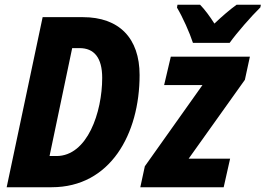

<svg xmlns="http://www.w3.org/2000/svg" viewBox="-20 -786 1115 806"><path d="M790 -606H944C973 -647 1036 -719 1073 -755L1075 -766H973C944 -745 914 -719 880 -687C862 -716 838 -748 820 -766H725L723 -754C747 -714 776 -649 790 -606ZM8 0H197C443 0 566 -223 566 -471C566 -626 480 -714 328 -714H159ZM188 -131 283 -584H314C375 -584 409 -544 409 -459C409 -315 347 -131 217 -131ZM569 0H919L946 -120H772L1008 -451L1029 -548H697L669 -429H830L588 -88Z"/></svg>

Font: Noto Sans Display SemiCondensed Extra
Style: Italic
Weight: 800
Width: 4
Italic angle: -12°
Designer: Monotype Design Team
Foundry: Monotype Imaging Inc.
Version: Version 1.900